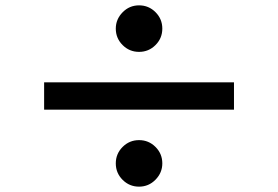

<svg xmlns="http://www.w3.org/2000/svg" viewBox="-20 -738 1040 718"><path d="M500 -718Q536 -718 561.5 -692.5Q587 -667 587 -631Q587 -595 561.5 -569.5Q536 -544 500 -544Q464 -544 438.5 -569.5Q413 -595 413 -631Q413 -666 438.5 -692Q464 -718 500 -718ZM855 -430V-328H145V-430ZM500 -214Q536 -214 561.5 -188.5Q587 -163 587 -127Q587 -92 561.5 -66Q536 -40 500 -40Q464 -40 438.5 -65.5Q413 -91 413 -127Q413 -163 438.5 -188.5Q464 -214 500 -214Z"/></svg>

Font: Noto Sans KR
Style: Bold
Weight: 700
Designer: Ryoko NISHIZUKA  (kana, bopomofo & ideographs); Paul D. Hunt (Latin, Greek & Cyrillic); Sandoll Communications , Soo-you
Foundry: Adobe
Version: Version 2.004-H2;hotconv 1.0.118;makeotfexe 2.5.65603